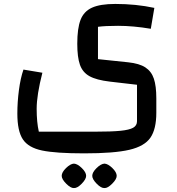

<svg xmlns="http://www.w3.org/2000/svg" viewBox="-20 -500 899 974"><path d="M99 -147 195 -131Q166 -18 166 52Q166 120 177 168H460Q546 168 591 163.5Q636 159 655.5 148Q675 137 675 115V-70L537 -86Q469 -94 434 -113.5Q399 -133 385.5 -171.5Q372 -210 372 -278Q372 -356 388.5 -399Q405 -442 446.5 -461Q488 -480 565 -480Q670 -480 763 -460L745 -354Q656 -369 579 -369Q513 -369 477 -364V-200L630 -184Q687 -178 717.5 -158Q748 -138 760.5 -101Q773 -64 773 -1V72Q773 155 743 198.5Q713 242 636 260Q559 278 407 278Q263 278 193.5 263.5Q124 249 96 207Q68 165 68 76Q68 18 76 -43Q84 -104 99 -147ZM293 392Q293 374 315 352.5Q337 331 355 330Q373 331 395 352.5Q417 374 417 392Q417 409 394.5 432Q372 455 355 454Q339 455 316 432Q293 409 293 392ZM448 392Q448 374 470 352.5Q492 331 510 330Q528 331 550 352.5Q572 374 572 392Q572 409 549 432Q526 455 510 454Q493 455 470.5 432Q448 409 448 392Z"/></svg>

Font: Changa Medium
Style: Regular
Weight: 500
Designer: Eduardo Rodriguez Tunni
Foundry: Eduardo Rodriguez Tunni
Version: Version 2.002; ttfautohint (v1.5) -l 8 -r 50 -G 150 -x 14 -H